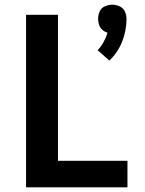

<svg xmlns="http://www.w3.org/2000/svg" viewBox="-20 -798 616 818"><path d="M446 -540Q482 -574 500.5 -621Q519 -668 519 -717Q519 -734 512 -749Q505 -764 489.5 -771Q474 -778 458 -778Q442 -778 426.5 -771Q411 -764 404.5 -749Q398 -734 398 -717Q398 -705 402 -692.5Q406 -680 416 -671Q426 -662 438 -659Q432 -638 421.5 -619Q411 -600 396 -584ZM91 0H523V-113H227V-735H91Z"/></svg>

Font: Iosevka Sparkle Extrabold
Style: Regular
Weight: 800
Designer: Belleve Invis
Foundry: Belleve Invis
Version: Version 4.5.0; ttfautohint (v1.8.3)